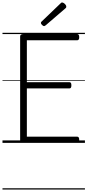

<svg xmlns="http://www.w3.org/2000/svg" viewBox="-20 -1149 703 1544"><path d="M169 0Q155 0 148.5 -5.5Q142 -11 142 -23V-856Q142 -866 149 -870.5Q156 -875 170 -875H600Q608 -875 612.5 -869.5Q617 -864 617 -850Q617 -836 612.5 -830.5Q608 -825 600 -825H196V-488H538Q546 -488 550 -482.5Q554 -477 554 -463Q554 -449 550 -443.5Q546 -438 538 -438H196V-50H600Q608 -50 612.5 -44.5Q617 -39 617 -25Q617 -11 612.5 -5.5Q608 0 600 0ZM334 -939Q328 -939 318.5 -948Q309 -957 309 -964Q309 -966 310 -969.5Q311 -973 315 -976L465 -1120Q469 -1124 472 -1126.5Q475 -1129 479 -1129Q486 -1129 494 -1123.5Q502 -1118 507.5 -1110.5Q513 -1103 513 -1096Q513 -1092 512 -1089Q511 -1086 505 -1081L348 -946Q343 -943 340.5 -941Q338 -939 334 -939ZM0 365H663V375H0ZM0 -20H663V0H0ZM0 -505H663V-500H0ZM0 -885H663V-875H0Z"/></svg>

Font: Playwrite GB S Guides
Style: Regular
Weight: 400
Designer: Veronika Burian, José Scaglione
Foundry: TypeTogether
Version: Version 1.003